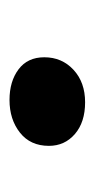

<svg xmlns="http://www.w3.org/2000/svg" viewBox="85 -514 203 414"><g transform="rotate(90 187.0 -307.5)"><path d="M104 -301Q104 -339 131 -364Q158 -389 201 -389Q244 -389 269.5 -367Q295 -345 295 -311Q295 -271 266.5 -248.5Q238 -226 196 -226Q156 -226 130 -245.5Q104 -265 104 -301Z"/></g></svg>

Font: Literata 7pt SemiBold
Style: Italic
Weight: 600
Italic angle: -2°
Designer: Latin by Veronika Burian and Jose Scaglione. Greek by Irene Vlachou. Cyrillic by Vera Evstafieva
Foundry: TypeTogether
Version: Version 3.002